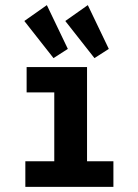

<svg xmlns="http://www.w3.org/2000/svg" viewBox="-20 -730 540 750"><path d="M79 0V-100H192V-369H84V-468H320V-100H423V0ZM189 -503 75 -648 163 -710 245 -539ZM349 -503 235 -648 323 -710 405 -539Z"/></svg>

Font: Inconsolata ExtraBold
Style: Regular
Weight: 800
Designer: Raph Levien, Cyreal, Brenton Simpson
Foundry: Raph Levien, Cyreal, Google
Version: Version 3.001